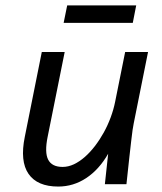

<svg xmlns="http://www.w3.org/2000/svg" viewBox="-29 -683 599 712"><path d="M466.8 -225.1Q464.8 -215.8 462.6 -200.7Q460.4 -185.5 457.5 -159.9Q454.6 -134.3 450.2 -95.5Q445.8 -56.6 439.9 0H359.9L372.1 -112.8Q338.4 -54.2 290.8 -22.7Q243.2 8.8 187 8.8Q109.4 8.8 76.9 -38.1Q44.4 -85 63 -175.8L126 -490.2H210.9L147.9 -176.8Q135.7 -117.7 149.7 -90.8Q163.6 -64 203.1 -64Q224.1 -64 244.9 -73.7Q265.6 -83.5 285.4 -100.8Q305.2 -118.2 323 -141.4Q340.8 -164.6 355.7 -191.4Q370.6 -218.3 381.3 -247.3Q392.1 -276.4 397.9 -305.2L435.1 -490.2H520ZM463.4 -598.1H207L220.2 -663.1H476.1ZM-8.8 -490.2Z"/></svg>

Font: Code New Roman
Style: Italic
Weight: 400
Italic angle: -11°
Monospace: yes
Designer: Sam Radian
Foundry: Code New Roman
Version: Version 1.508 October 19, 2014